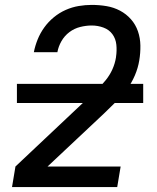

<svg xmlns="http://www.w3.org/2000/svg" viewBox="-20 -763 640 783"><path d="M29 0 43 -84 338 -362Q357 -380 376 -398Q395 -416 411.5 -436.5Q428 -457 438.5 -480.5Q449 -504 453 -529Q453 -529 453 -529.5Q453 -530 453 -530Q457 -556 454.5 -580.5Q452 -605 438.5 -623.5Q425 -642 402 -650.5Q379 -659 354 -659Q331 -659 307 -653Q283 -647 263 -632Q243 -617 230.5 -595Q218 -573 214 -550H118Q123 -576 133.5 -602Q144 -628 160.5 -651Q177 -674 199.5 -692.5Q222 -711 248 -722.5Q274 -734 301 -738.5Q328 -743 354 -743Q385 -743 414.5 -738Q444 -733 469.5 -719.5Q495 -706 514 -684.5Q533 -663 542.5 -635.5Q552 -608 552.5 -577.5Q553 -547 548 -517Q543 -486 530 -455.5Q517 -425 497 -398Q477 -371 452.5 -347.5Q428 -324 404 -300L174 -84H472L458 0ZM49 -343V-421H564V-343Z"/></svg>

Font: Iosevka SS04 Medium Extended
Style: Italic
Weight: 500
Width: 7
Italic angle: -9°
Monospace: yes
Designer: Belleve Invis
Foundry: Belleve Invis
Version: Version 19.0.0; ttfautohint (v1.8.4)